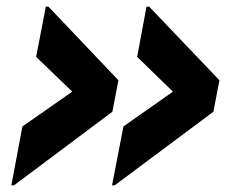

<svg xmlns="http://www.w3.org/2000/svg" viewBox="-20 -595 692 574"><path d="M315 -41 349 -217 497 -321 390 -425 418 -575H426L636 -355L618 -261L323 -41ZM14 -41 47 -217 196 -321 88 -425 117 -575H125L334 -355L316 -261L22 -41Z"/></svg>

Font: Kufam ExtraBold
Style: Italic
Weight: 800
Italic angle: -11°
Designer: Artur Schmal
Foundry: Original Type
Version: Version 1.301; ttfautohint (v1.8.3)